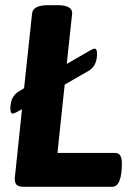

<svg xmlns="http://www.w3.org/2000/svg" viewBox="-20 -722 515 742"><path d="M29 -283Q20 -283 20 -303Q20 -349 53 -369L73 -381L104 -670Q107 -702 167 -702H202Q259 -702 259 -671L238 -475L330 -528Q340 -534 346 -534Q355 -534 355 -514Q355 -467 322 -448L230 -395L202 -131H425Q451 -131 451 -91Q451 0 413 0H73Q53 0 45 -7Q37 -14 37 -32L65 -300L45 -289Q34 -283 29 -283Z"/></svg>

Font: AsCom
Style: Bold Italic
Weight: 700
Italic angle: -48°
Designer: AsCom
Foundry: AsCom
Version: Version 1.001